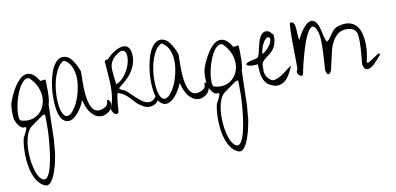

<svg xmlns="http://www.w3.org/2000/svg" viewBox="-99 -956 3824 1853"><g transform="rotate(-10 1812.5 -29.5)"><path d="M204.1 561.5Q167 543.9 141.6 509.3Q116.2 474.6 100.6 430.2Q85 385.7 78.1 336.4Q71.3 287.1 70.3 240.2Q69.3 193.4 73.2 153.3Q77.1 113.3 83 86.9Q85 77.1 93.3 62Q101.6 46.9 109.4 31.2Q117.2 15.6 122.6 1Q127.9 -13.7 124 -22.5H103.5Q86.9 -22.5 73.2 -34.7Q59.6 -46.9 49.3 -62.5Q39.1 -78.1 32.2 -93.8Q25.4 -109.4 22.5 -117.2Q20.5 -135.7 19 -158.2Q17.6 -180.7 18.1 -203.1Q18.6 -225.6 21.5 -248.5Q24.4 -271.5 32.2 -292Q41 -317.4 58.1 -354Q75.2 -390.6 97.7 -425.8Q120.1 -460.9 147.9 -488.3Q175.8 -515.6 206.5 -523.4Q237.3 -531.2 270.5 -513.2Q303.7 -495.1 336.9 -438.5Q344.7 -436.5 352.5 -438Q360.4 -439.5 367.2 -440.9Q374 -442.4 379.4 -442.4Q384.8 -442.4 389.6 -438.5Q390.6 -426.8 391.6 -395.5Q392.6 -364.3 392.6 -327.1Q392.6 -290 389.2 -254.4Q385.7 -218.8 377.9 -197.3Q377.9 -184.6 377 -157.2Q376 -129.9 375 -96.2Q374 -62.5 373 -24.9Q372.1 12.7 371.6 46.4Q371.1 80.1 370.1 106.9Q369.1 133.8 369.1 146.5Q368.2 152.3 366.7 169.9Q365.2 187.5 363.3 207Q361.3 226.6 359.9 244.6Q358.4 262.7 358.4 269.5Q357.4 275.4 353 302.7Q348.6 330.1 339.8 366.7Q331.1 403.3 318.4 442.9Q305.7 482.4 288.6 513.2Q271.5 543.9 250.5 559.1Q229.5 574.2 204.1 561.5ZM173.8 482.4Q194.3 505.9 210.9 506.3Q227.5 506.8 241.2 491.7Q254.9 476.6 266.1 448.7Q277.3 420.9 285.6 388.2Q293.9 355.5 299.8 321.3Q305.7 287.1 309.6 258.8Q313.5 230.5 315.4 211.4Q317.4 192.4 317.4 190.4Q318.4 180.7 320.3 160.2Q322.3 139.6 323.7 118.7Q325.2 97.7 326.2 80.6Q327.1 63.5 327.1 58.6Q328.1 48.8 328.1 24.9Q328.1 1 328.1 -25.4Q328.1 -51.8 328.1 -75.7Q328.1 -99.6 327.1 -109.4H305.7L183.6 -22.5Q156.2 -2.9 139.2 35.6Q122.1 74.2 114.3 122.6Q106.4 170.9 107.4 224.1Q108.4 277.3 116.2 326.7Q124 376 138.7 417.5Q153.3 459 173.8 482.4ZM83 -94.7Q137.7 -77.1 184.1 -86.4Q230.5 -95.7 263.7 -123.5Q296.9 -151.4 314.9 -194.3Q333 -237.3 331.5 -286.1Q330.1 -335 307.1 -386.2Q284.2 -437.5 236.3 -482.4Q209 -489.3 184.1 -468.3Q159.2 -447.3 138.2 -409.2Q117.2 -371.1 101.6 -323.7Q85.9 -276.4 78.1 -230.5Q70.3 -184.6 70.8 -147.5Q71.3 -110.4 83 -94.7Z M482.4 -36.1Q462.9 -55.7 451.2 -95.7Q439.5 -135.7 435.1 -186.5Q430.7 -237.3 433.6 -294.4Q436.5 -351.6 446.8 -405.8Q457 -460 474.1 -506.8Q491.2 -553.7 516.1 -584.5Q541 -615.2 572.8 -624.5Q604.5 -633.8 643.6 -613.3Q657.2 -605.5 672.4 -586.9Q687.5 -568.4 701.2 -545.4Q714.8 -522.5 725.1 -499.5Q735.4 -476.6 740.2 -460.9Q741.2 -456.1 740.7 -431.2Q740.2 -406.2 739.3 -371.1Q738.3 -335.9 739.7 -293.5Q741.2 -251 746.6 -210.4Q752 -169.9 763.7 -135.3Q775.4 -100.6 794.9 -80.6Q814.5 -60.5 844.2 -59.1Q874 -57.6 917 -83Q932.6 -96.7 935.5 -109.9Q938.5 -123 938.5 -132.3Q938.5 -141.6 940.4 -144.5Q942.4 -147.5 958 -139.6Q977.5 -114.3 971.2 -85.4Q964.8 -56.6 942.9 -34.7Q920.9 -12.7 887.7 -3.4Q854.5 5.9 819.8 -7.8Q785.2 -21.5 753.9 -63.5Q722.7 -105.5 704.1 -185.5Q698.2 -168.9 686 -144.5Q673.8 -120.1 657.2 -95.7Q640.6 -71.3 619.6 -49.8Q598.6 -28.3 576.2 -17.6Q553.7 -6.8 529.8 -9.3Q505.9 -11.7 482.4 -36.1ZM491.2 -97.7Q507.8 -62.5 530.3 -59.6Q552.7 -56.6 576.2 -77.1Q599.6 -97.7 622.6 -136.7Q645.5 -175.8 661.6 -225.1Q677.7 -274.4 686 -328.6Q694.3 -382.8 689 -432.6Q683.6 -482.4 663.1 -523.4Q642.6 -564.5 600.6 -587.9Q599.6 -588.9 597.2 -588.9Q594.7 -588.9 592.8 -588.9Q562.5 -575.2 540 -542Q517.6 -508.8 501.5 -463.9Q485.4 -418.9 476.6 -367.2Q467.8 -315.4 466.8 -265.6Q465.8 -215.8 471.7 -171.4Q477.5 -127 491.2 -97.7Z M1271.5 -26.4Q1232.4 -48.8 1210.4 -71.8Q1188.5 -94.7 1168.9 -116.7Q1149.4 -138.7 1124 -158.7Q1098.6 -178.7 1053.7 -194.3Q1046.9 -174.8 1043 -148.4Q1039.1 -122.1 1036.6 -95.2Q1034.2 -68.4 1032.7 -44.4Q1031.2 -20.5 1029.3 -7.8Q1016.6 7.8 1004.9 5.9Q993.2 3.9 983.9 -6.3Q974.6 -16.6 968.3 -30.8Q961.9 -44.9 960.9 -52.7Q983.4 -105.5 991.7 -159.2Q1000 -212.9 999.5 -269.5Q999 -326.2 993.2 -386.7Q987.3 -447.3 983.4 -513.7Q988.3 -521.5 996.6 -526.4Q1004.9 -531.2 1014.6 -527.3Q1027.3 -542 1047.9 -560.1Q1068.4 -578.1 1092.3 -593.3Q1116.2 -608.4 1142.1 -618.2Q1168 -627.9 1190.4 -626.5Q1212.9 -625 1230 -609.4Q1247.1 -593.8 1254.9 -558.6Q1262.7 -507.8 1252 -463.9Q1241.2 -419.9 1217.3 -380.4Q1193.4 -340.8 1157.2 -306.2Q1121.1 -271.5 1077.1 -239.3Q1074.2 -233.4 1079.6 -228Q1085 -222.7 1093.3 -218.3Q1101.6 -213.9 1110.4 -210.9Q1119.1 -208 1123 -207Q1142.6 -193.4 1166 -170.4Q1189.5 -147.5 1215.3 -123.5Q1241.2 -99.6 1268.1 -80.1Q1294.9 -60.5 1321.3 -55.2Q1347.7 -49.8 1372.6 -62.5Q1397.5 -75.2 1419.9 -116.2H1435.5Q1439.5 -86.9 1426.3 -62Q1413.1 -37.1 1389.2 -23.4Q1365.2 -9.8 1334 -8.8Q1302.7 -7.8 1271.5 -26.4ZM1045.9 -347.7Q1046.9 -343.8 1047.9 -333.5Q1048.8 -323.2 1050.3 -312Q1051.8 -300.8 1052.7 -291Q1053.7 -281.2 1053.7 -277.3Q1095.7 -293.9 1127 -329.1Q1158.2 -364.3 1177.7 -404.8Q1197.3 -445.3 1203.6 -485.8Q1210 -526.4 1203.1 -552.7Q1196.3 -579.1 1174.3 -585.4Q1152.3 -591.8 1115.2 -565.4Q1080.1 -540 1064 -516.1Q1047.9 -492.2 1042.5 -466.3Q1037.1 -440.4 1040 -411.6Q1043 -382.8 1045.9 -347.7Z M1438.5 -36.1Q1418.9 -55.7 1407.2 -95.7Q1395.5 -135.7 1391.1 -186.5Q1386.7 -237.3 1389.6 -294.4Q1392.6 -351.6 1402.8 -405.8Q1413.1 -460 1430.2 -506.8Q1447.3 -553.7 1472.2 -584.5Q1497.1 -615.2 1528.8 -624.5Q1560.5 -633.8 1599.6 -613.3Q1613.3 -605.5 1628.4 -586.9Q1643.6 -568.4 1657.2 -545.4Q1670.9 -522.5 1681.2 -499.5Q1691.4 -476.6 1696.3 -460.9Q1697.3 -456.1 1696.8 -431.2Q1696.3 -406.2 1695.3 -371.1Q1694.3 -335.9 1695.8 -293.5Q1697.3 -251 1702.6 -210.4Q1708 -169.9 1719.7 -135.3Q1731.4 -100.6 1751 -80.6Q1770.5 -60.5 1800.3 -59.1Q1830.1 -57.6 1873 -83Q1888.7 -96.7 1891.6 -109.9Q1894.5 -123 1894.5 -132.3Q1894.5 -141.6 1896.5 -144.5Q1898.4 -147.5 1914.1 -139.6Q1933.6 -114.3 1927.2 -85.4Q1920.9 -56.6 1898.9 -34.7Q1877 -12.7 1843.8 -3.4Q1810.5 5.9 1775.9 -7.8Q1741.2 -21.5 1710 -63.5Q1678.7 -105.5 1660.2 -185.5Q1654.3 -168.9 1642.1 -144.5Q1629.9 -120.1 1613.3 -95.7Q1596.7 -71.3 1575.7 -49.8Q1554.7 -28.3 1532.2 -17.6Q1509.8 -6.8 1485.8 -9.3Q1461.9 -11.7 1438.5 -36.1ZM1447.3 -97.7Q1463.9 -62.5 1486.3 -59.6Q1508.8 -56.6 1532.2 -77.1Q1555.7 -97.7 1578.6 -136.7Q1601.6 -175.8 1617.7 -225.1Q1633.8 -274.4 1642.1 -328.6Q1650.4 -382.8 1645 -432.6Q1639.6 -482.4 1619.1 -523.4Q1598.6 -564.5 1556.6 -587.9Q1555.7 -588.9 1553.2 -588.9Q1550.8 -588.9 1548.8 -588.9Q1518.6 -575.2 1496.1 -542Q1473.6 -508.8 1457.5 -463.9Q1441.4 -418.9 1432.6 -367.2Q1423.8 -315.4 1422.9 -265.6Q1421.9 -215.8 1427.7 -171.4Q1433.6 -127 1447.3 -97.7Z M2096.7 561.5Q2059.6 543.9 2034.2 509.3Q2008.8 474.6 1993.2 430.2Q1977.5 385.7 1970.7 336.4Q1963.9 287.1 1962.9 240.2Q1961.9 193.4 1965.8 153.3Q1969.7 113.3 1975.6 86.9Q1977.5 77.1 1985.8 62Q1994.1 46.9 2002 31.2Q2009.8 15.6 2015.1 1Q2020.5 -13.7 2016.6 -22.5H1996.1Q1979.5 -22.5 1965.8 -34.7Q1952.1 -46.9 1941.9 -62.5Q1931.6 -78.1 1924.8 -93.8Q1918 -109.4 1915 -117.2Q1913.1 -135.7 1911.6 -158.2Q1910.2 -180.7 1910.6 -203.1Q1911.1 -225.6 1914.1 -248.5Q1917 -271.5 1924.8 -292Q1933.6 -317.4 1950.7 -354Q1967.8 -390.6 1990.2 -425.8Q2012.7 -460.9 2040.5 -488.3Q2068.4 -515.6 2099.1 -523.4Q2129.9 -531.2 2163.1 -513.2Q2196.3 -495.1 2229.5 -438.5Q2237.3 -436.5 2245.1 -438Q2252.9 -439.5 2259.8 -440.9Q2266.6 -442.4 2272 -442.4Q2277.3 -442.4 2282.2 -438.5Q2283.2 -426.8 2284.2 -395.5Q2285.2 -364.3 2285.2 -327.1Q2285.2 -290 2281.7 -254.4Q2278.3 -218.8 2270.5 -197.3Q2270.5 -184.6 2269.5 -157.2Q2268.6 -129.9 2267.6 -96.2Q2266.6 -62.5 2265.6 -24.9Q2264.6 12.7 2264.2 46.4Q2263.7 80.1 2262.7 106.9Q2261.7 133.8 2261.7 146.5Q2260.7 152.3 2259.3 169.9Q2257.8 187.5 2255.9 207Q2253.9 226.6 2252.4 244.6Q2251 262.7 2251 269.5Q2250 275.4 2245.6 302.7Q2241.2 330.1 2232.4 366.7Q2223.6 403.3 2210.9 442.9Q2198.2 482.4 2181.2 513.2Q2164.1 543.9 2143.1 559.1Q2122.1 574.2 2096.7 561.5ZM2066.4 482.4Q2086.9 505.9 2103.5 506.3Q2120.1 506.8 2133.8 491.7Q2147.5 476.6 2158.7 448.7Q2169.9 420.9 2178.2 388.2Q2186.5 355.5 2192.4 321.3Q2198.2 287.1 2202.1 258.8Q2206.1 230.5 2208 211.4Q2210 192.4 2210 190.4Q2210.9 180.7 2212.9 160.2Q2214.8 139.6 2216.3 118.7Q2217.8 97.7 2218.8 80.6Q2219.7 63.5 2219.7 58.6Q2220.7 48.8 2220.7 24.9Q2220.7 1 2220.7 -25.4Q2220.7 -51.8 2220.7 -75.7Q2220.7 -99.6 2219.7 -109.4H2198.2L2076.2 -22.5Q2048.8 -2.9 2031.7 35.6Q2014.6 74.2 2006.8 122.6Q1999 170.9 2000 224.1Q2001 277.3 2008.8 326.7Q2016.6 376 2031.2 417.5Q2045.9 459 2066.4 482.4ZM1975.6 -94.7Q2030.3 -77.1 2076.7 -86.4Q2123 -95.7 2156.2 -123.5Q2189.5 -151.4 2207.5 -194.3Q2225.6 -237.3 2224.1 -286.1Q2222.7 -335 2199.7 -386.2Q2176.8 -437.5 2128.9 -482.4Q2101.6 -489.3 2076.7 -468.3Q2051.8 -447.3 2030.8 -409.2Q2009.8 -371.1 1994.1 -323.7Q1978.5 -276.4 1970.7 -230.5Q1962.9 -184.6 1963.4 -147.5Q1963.9 -110.4 1975.6 -94.7Z M2532.2 -7.8Q2495.1 -23.4 2476.1 -47.9Q2457 -72.3 2448.2 -101.6Q2439.5 -130.9 2437.5 -164.1Q2435.5 -197.3 2432.6 -231.4Q2410.2 -227.5 2388.7 -228Q2367.2 -228.5 2351.1 -231.9Q2335 -235.4 2328.1 -241.7Q2321.3 -248 2326.7 -255.4Q2332 -262.7 2353.5 -270.5Q2375 -278.3 2417 -285.2Q2422.9 -285.2 2434.1 -291Q2445.3 -296.9 2447.3 -299.8Q2454.1 -309.6 2460 -333.5Q2465.8 -357.4 2472.2 -386.7Q2478.5 -416 2487.8 -445.8Q2497.1 -475.6 2511.2 -497.1Q2525.4 -518.6 2545.4 -527.3Q2565.4 -536.1 2594.7 -523.4Q2597.7 -521.5 2603 -516.1Q2608.4 -510.7 2614.3 -504.9Q2620.1 -499 2625.5 -493.7Q2630.9 -488.3 2632.8 -485.4Q2636.7 -437.5 2627 -404.3Q2617.2 -371.1 2600.6 -348.1Q2584 -325.2 2563.5 -309.6Q2543 -293.9 2524.4 -279.8Q2505.9 -265.6 2492.7 -251Q2479.5 -236.3 2478.5 -214.8Q2476.6 -189.5 2476.6 -168.5Q2476.6 -147.5 2481.4 -128.9Q2486.3 -110.4 2498 -93.8Q2509.8 -77.1 2532.2 -61.5Q2548.8 -49.8 2573.2 -55.7Q2597.7 -61.5 2623 -76.2Q2648.4 -90.8 2672.9 -109.4Q2697.3 -127.9 2714.8 -141.1Q2732.4 -154.3 2740.2 -158.2Q2748 -162.1 2740.2 -146.5Q2726.6 -114.3 2708 -82Q2689.5 -49.8 2664.1 -27.3Q2638.7 -4.9 2606 2.4Q2573.2 9.8 2532.2 -7.8ZM2501 -362.3Q2500 -357.4 2497.1 -342.8Q2494.1 -328.1 2494.1 -323.2Q2495.1 -322.3 2497.6 -322.3Q2500 -322.3 2501 -323.2Q2503.9 -325.2 2509.8 -329.6Q2515.6 -334 2521.5 -338.4Q2527.3 -342.8 2532.7 -347.2Q2538.1 -351.6 2540 -353.5Q2569.3 -382.8 2581.5 -407.7Q2593.8 -432.6 2593.8 -448.2Q2593.8 -463.9 2583.5 -469.2Q2573.2 -474.6 2559.1 -465.8Q2544.9 -457 2529.3 -432.1Q2513.7 -407.2 2501 -362.3Z M3440.4 -14.6Q3438.5 -17.6 3435.5 -23.4Q3432.6 -29.3 3430.7 -35.6Q3428.7 -42 3426.8 -46.9Q3424.8 -51.8 3424.8 -53.7Q3425.8 -65.4 3428.2 -89.8Q3430.7 -114.3 3433.1 -144.5Q3435.5 -174.8 3438 -209Q3440.4 -243.2 3440.4 -273.9Q3440.4 -304.7 3438 -330.1Q3435.5 -355.5 3428.7 -369.1Q3418 -391.6 3397 -402.3Q3376 -413.1 3351.6 -415Q3295.9 -419.9 3259.3 -395.5Q3222.7 -371.1 3199.2 -330.6Q3175.8 -290 3162.6 -240.2Q3149.4 -190.4 3140.1 -145Q3130.9 -99.6 3122.6 -65.9Q3114.3 -32.2 3101.6 -23.4Q3091.8 -16.6 3085.4 -18.6Q3079.1 -20.5 3074.7 -27.8Q3070.3 -35.2 3067.4 -44.4Q3064.5 -53.7 3063.5 -61.5Q3064.5 -97.7 3068.8 -149.4Q3073.2 -201.2 3075.2 -255.9Q3077.1 -310.5 3074.7 -360.8Q3072.3 -411.1 3059.6 -445.3Q3044.9 -486.3 3028.3 -494.1Q3011.7 -502 2994.1 -486.3Q2976.6 -470.7 2959.5 -436.5Q2942.4 -402.3 2926.8 -359.4Q2911.1 -316.4 2897.5 -269.5Q2883.8 -222.7 2873.5 -181.2Q2863.3 -139.6 2856.4 -109.4Q2849.6 -79.1 2848.6 -69.3Q2845.7 -49.8 2833 -48.8Q2820.3 -47.9 2808.6 -57.6Q2796.9 -67.4 2792.5 -84Q2788.1 -100.6 2801.8 -115.2Q2802.7 -131.8 2802.7 -166Q2802.7 -200.2 2801.8 -243.2Q2800.8 -286.1 2800.3 -334Q2799.8 -381.8 2799.8 -425.8Q2799.8 -469.7 2801.3 -505.4Q2802.7 -541 2805.7 -560.5Q2807.6 -572.3 2814.5 -573.7Q2821.3 -575.2 2829.1 -571.3Q2836.9 -567.4 2843.3 -559.6Q2849.6 -551.8 2851.6 -544.9Q2856.4 -525.4 2857.9 -506.3Q2859.4 -487.3 2860.4 -468.3Q2861.3 -449.2 2862.3 -430.2Q2863.3 -411.1 2868.2 -391.6Q2877 -410.2 2891.6 -436.5Q2906.2 -462.9 2924.8 -487.3Q2943.4 -511.7 2964.4 -530.3Q2985.4 -548.8 3006.3 -552.7Q3027.3 -556.6 3046.9 -541.5Q3066.4 -526.4 3083 -484.4Q3087.9 -470.7 3092.3 -449.7Q3096.7 -428.7 3101.6 -406.2Q3106.4 -383.8 3113.3 -362.8Q3120.1 -341.8 3128.9 -330.1Q3145.5 -339.8 3157.7 -356.4Q3169.9 -373 3182.1 -391.1Q3194.3 -409.2 3208.5 -425.8Q3222.7 -442.4 3244.1 -453.1Q3316.4 -477.5 3363.8 -467.8Q3411.1 -458 3439.5 -426.3Q3467.8 -394.5 3480 -347.2Q3492.2 -299.8 3493.7 -249Q3495.1 -198.2 3488.3 -149.9Q3481.4 -101.6 3471.7 -69.3L3478.5 -61.5Q3483.4 -56.6 3501.5 -68.4Q3519.5 -80.1 3541 -94.7Q3562.5 -109.4 3582 -121.6Q3601.6 -133.8 3609.4 -130.9V-115.2Q3601.6 -108.4 3590.3 -94.2Q3579.1 -80.1 3564.9 -64.5Q3550.8 -48.8 3534.7 -33.7Q3518.6 -18.6 3502.4 -9.8Q3486.3 -1 3470.2 -1Q3454.1 -1 3440.4 -14.6Z"/></g></svg>

Font: Give You Glory
Style: Regular
Weight: 400
Designer: Kimberly Geswein
Foundry: Kimberly Geswein
Version: Version 1.002